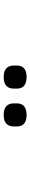

<svg xmlns="http://www.w3.org/2000/svg" viewBox="418 -1226 164 1040"><g transform="rotate(90 500.0 -706.0)"><path d="M335 -698V-715Q335 -768 397 -768Q460 -768 460 -715V-698Q460 -673 445 -658.5Q430 -644 397 -644Q365 -644 350 -658.5Q335 -673 335 -698ZM540 -698V-715Q540 -768 603 -768Q665 -768 665 -715V-698Q665 -673 650 -658.5Q635 -644 603 -644Q570 -644 555 -658.5Q540 -673 540 -698Z"/></g></svg>

Font: IBM Plex Sans JP Medium
Style: Regular
Weight: 500
Designer: Mike Abbink; Paul van der Laan; Pieter van Rosmalen; Wujin Sim; Yejin Wi; Jinhee Kim; Boomi Park; Yona Kim; Kichan Ma
Foundry: Sandoll Inc.
Version: Version 1.001